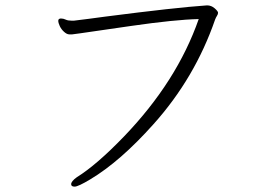

<svg xmlns="http://www.w3.org/2000/svg" viewBox="-20 -676 1040 715"><path d="M255 -599Q306 -605 371 -614Q634 -648 751 -656Q767 -656 779.5 -645Q792 -634 792 -628.5Q792 -623 788 -617Q784 -611 781 -603Q706 -386 552 -214Q428 -75 316 -8Q271 19 258 19Q245 19 245 10Q245 -1 266 -16Q340 -62 442 -168Q639 -373 720 -605Q632 -603 469 -579.5Q306 -556 279 -552Q252 -548 249 -548Q249 -548 238 -548Q229 -548 218.5 -557.5Q208 -567 202.5 -579Q197 -591 197 -598.5Q197 -606 205 -607H208Q216 -607 224.5 -603Q233 -599 247 -599Z"/></svg>

Font: LXGW WenKai Lite Light
Style: Regular
Weight: 300
Designer: LXGW / Fontworks Inc.
Foundry: LXGW / Fontworks Inc.
Version: Version 1.511; March 25, 2025